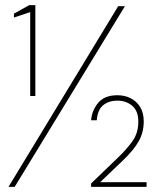

<svg xmlns="http://www.w3.org/2000/svg" viewBox="-20 -724 632 744"><path d="M97 -352V-677L34 -656V-671L93 -704H117V-352ZM13 0 438 -700H464L37 0ZM333 0V-13L441 -117Q470 -145 493 -176.5Q516 -208 516 -253Q516 -294 492.5 -314Q469 -334 435 -334Q401 -334 379.5 -316Q358 -298 355 -258H333Q336 -296 360.5 -325.5Q385 -355 435 -355Q463 -355 486 -343.5Q509 -332 523 -309.5Q537 -287 537 -253Q537 -212 518 -177.5Q499 -143 456 -102L368 -18H548V0Z"/></svg>

Font: DM Sans 9pt Thin
Style: Regular
Weight: 250
Version: Version 4.004;gftools[0.9.30]